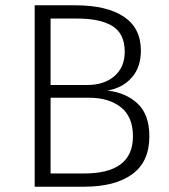

<svg xmlns="http://www.w3.org/2000/svg" viewBox="-20 -705 638 725"><path d="M544 -190Q544 -94 479 -47Q414 0 298 0H111V-685H264Q383 -685 447.5 -642Q512 -599 512 -514Q512 -451 477.5 -412Q443 -373 386 -363Q456 -355 500 -313.5Q544 -272 544 -190ZM171 -635V-384H309Q373 -384 412 -417.5Q451 -451 451 -510Q451 -577 405.5 -606Q360 -635 270 -635ZM482 -190Q482 -264 436.5 -300Q391 -336 316 -336H171V-50H298Q482 -50 482 -190Z"/></svg>

Font: Fira Sans Light
Style: Regular
Weight: 300
Designer: bBox Type GmbH & Carrois Corporate GbR & Edenspiekermann AG
Foundry: bBox Type GmbH & Carrois Corporate GbR & Edenspiekermann AG
Version: Version 4.301